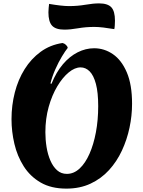

<svg xmlns="http://www.w3.org/2000/svg" viewBox="-20 -1089 847 1134"><path d="M372 25Q282 25 220 -11Q158 -47 120 -107Q82 -167 65 -239.5Q48 -312 48 -385Q48 -467 67.5 -543Q87 -619 125.5 -680.5Q164 -742 220 -783Q276 -824 349 -835Q360 -833 369.5 -824Q379 -815 380 -806Q366 -789 345.5 -755Q325 -721 306.5 -679Q288 -637 278 -596L284 -594Q312 -663 351.5 -709.5Q391 -756 438.5 -780Q486 -804 536 -804Q596 -804 647 -769Q698 -734 729 -661.5Q760 -589 760 -476Q760 -406 745 -335Q730 -264 700 -199.5Q670 -135 624 -84.5Q578 -34 515 -4.5Q452 25 372 25ZM375 -62Q416 -62 450 -93.5Q484 -125 508.5 -180.5Q533 -236 546.5 -308Q560 -380 560 -462Q560 -543 546.5 -593.5Q533 -644 509.5 -667.5Q486 -691 456 -691Q422 -691 386 -661.5Q350 -632 318.5 -579.5Q287 -527 267.5 -457.5Q248 -388 248 -308Q248 -264 255 -220.5Q262 -177 277.5 -141Q293 -105 317 -83.5Q341 -62 375 -62ZM360 -914Q309 -914 287.5 -937.5Q266 -961 266 -1016Q266 -1027 267.5 -1043.5Q269 -1060 270 -1066Q305 -1060 335.5 -1056.5Q366 -1053 388 -1053Q438 -1053 484.5 -1061Q531 -1069 565 -1069Q616 -1069 637.5 -1046Q659 -1023 659 -967Q659 -956 658 -939.5Q657 -923 655 -917Q620 -923 590 -926.5Q560 -930 537 -930Q487 -930 441 -922Q395 -914 360 -914Z"/></svg>

Font: Merienda Black
Style: Regular
Weight: 900
Designer: Eduardo Rodriguez Tunni
Foundry: Eduardo Rodriguez Tunni
Version: Version 2.001